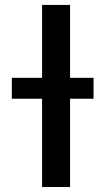

<svg xmlns="http://www.w3.org/2000/svg" viewBox="-20 -747 428 767"><path d="M259.9 -727.3V0H148.1V-727.3ZM353.7 -436.1V-352.6H27.3V-436.1Z"/></svg>

Font: Interface Medium
Style: Regular
Weight: 500
Designer: Rasmus Andersson
Foundry: rsms
Version: Version 1.8